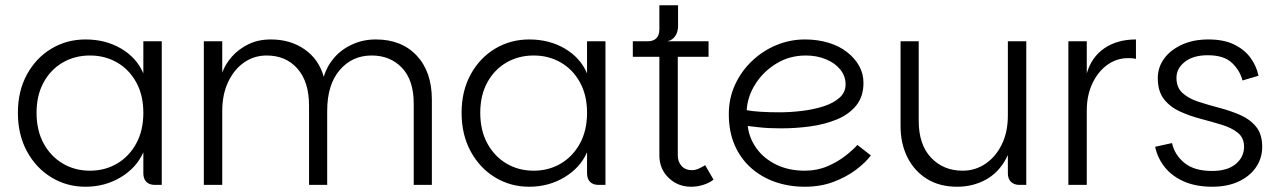

<svg xmlns="http://www.w3.org/2000/svg" viewBox="-20 -703 4871 730"><path d="M305 7Q234 7 175.5 -28.5Q117 -64 82.5 -127.5Q48 -191 48 -274Q48 -357 82.5 -420Q117 -483 175.5 -518Q234 -553 305 -553Q382 -553 441 -518Q500 -483 525 -424V-546H595V0H569Q548 0 536.5 -11.5Q525 -23 525 -44V-124Q499 -65 439 -29Q379 7 305 7ZM322 -54Q379 -54 425 -81Q471 -108 498 -157.5Q525 -207 525 -274Q525 -341 498 -390Q471 -439 425 -465.5Q379 -492 322 -492Q265 -492 219 -465.5Q173 -439 146 -390Q119 -341 119 -274Q119 -207 146 -157.5Q173 -108 219 -81Q265 -54 322 -54Z M755 0V-546H825V-427Q837 -460 862.5 -488.5Q888 -517 925 -535Q962 -553 1010 -553Q1084 -553 1138 -515.5Q1192 -478 1211 -411Q1223 -452 1251 -484Q1279 -516 1320 -534.5Q1361 -553 1409 -553Q1507 -553 1564.5 -491.5Q1622 -430 1622 -324V0H1553V-309Q1553 -398 1508.5 -445Q1464 -492 1393 -492Q1319 -492 1271.5 -436.5Q1224 -381 1224 -281V0H1155V-301Q1155 -392 1111 -442Q1067 -492 994 -492Q946 -492 908 -465.5Q870 -439 847.5 -391.5Q825 -344 825 -281V0Z M1992 7Q1921 7 1862.5 -28.5Q1804 -64 1769.5 -127.5Q1735 -191 1735 -274Q1735 -357 1769.5 -420Q1804 -483 1862.5 -518Q1921 -553 1992 -553Q2069 -553 2128 -518Q2187 -483 2212 -424V-546H2282V0H2256Q2235 0 2223.5 -11.5Q2212 -23 2212 -44V-124Q2186 -65 2126 -29Q2066 7 1992 7ZM2009 -54Q2066 -54 2112 -81Q2158 -108 2185 -157.5Q2212 -207 2212 -274Q2212 -341 2185 -390Q2158 -439 2112 -465.5Q2066 -492 2009 -492Q1952 -492 1906 -465.5Q1860 -439 1833 -390Q1806 -341 1806 -274Q1806 -207 1833 -157.5Q1860 -108 1906 -81Q1952 -54 2009 -54Z M2608 7Q2557 7 2522 -27Q2487 -61 2487 -112V-487H2386V-546H2674V-487H2557V-112Q2557 -88 2571.5 -72Q2586 -56 2610 -56Q2624 -56 2637 -62Q2650 -68 2661 -75L2693 -20Q2678 -8 2655 -0.5Q2632 7 2608 7ZM2442 -509V-546Q2464 -546 2475.5 -557.5Q2487 -569 2487 -591V-683H2558V-604Q2558 -590 2553.5 -578Q2549 -566 2540 -557.5Q2531 -549 2516 -546Z M3040 7Q2979 7 2926.5 -11.5Q2874 -30 2834.5 -65.5Q2795 -101 2773 -152Q2751 -203 2751 -269Q2751 -329 2774.5 -380.5Q2798 -432 2839 -471Q2880 -510 2932 -531.5Q2984 -553 3040 -553Q3089 -553 3130 -540.5Q3171 -528 3200.5 -505Q3230 -482 3246.5 -452.5Q3263 -423 3263 -388Q3263 -336 3235.5 -302Q3208 -268 3162 -249Q3116 -230 3061 -222.5Q3006 -215 2950 -215Q2927 -215 2904.5 -216Q2882 -217 2861.5 -219.5Q2841 -222 2823 -224Q2828 -179 2855.5 -140Q2883 -101 2930.5 -77.5Q2978 -54 3040 -54Q3086 -54 3125 -70.5Q3164 -87 3193.5 -110Q3223 -133 3240 -152L3291 -112Q3271 -85 3234.5 -57.5Q3198 -30 3149 -11.5Q3100 7 3040 7ZM2943 -276Q2986 -276 3030.5 -281.5Q3075 -287 3112 -299Q3149 -311 3172 -331.5Q3195 -352 3195 -382Q3195 -414 3174.5 -439Q3154 -464 3119.5 -478Q3085 -492 3044 -492Q2982 -492 2932 -461.5Q2882 -431 2852 -383.5Q2822 -336 2819 -284Q2840 -280 2872.5 -278Q2905 -276 2943 -276Z M3812 -44V-546H3882V0H3856Q3836 0 3824 -11.5Q3812 -23 3812 -44ZM3619 7Q3552 7 3504 -23Q3456 -53 3430 -105Q3404 -157 3404 -224V-546H3473V-244Q3473 -153 3520 -103.5Q3567 -54 3640 -54Q3688 -54 3727 -80.5Q3766 -107 3789 -154Q3812 -201 3812 -264L3833 -230Q3833 -150 3804 -97.5Q3775 -45 3726.5 -19Q3678 7 3619 7Z M4042 0V-546H4112V0ZM4080 -283 4112 -424Q4130 -486 4179 -519.5Q4228 -553 4299 -553V-479Q4292 -481 4284.5 -481.5Q4277 -482 4270 -482Q4225 -482 4189.5 -456Q4154 -430 4133 -385Q4112 -340 4112 -283Z M4589 7Q4527 7 4481.5 -13Q4436 -33 4408.5 -67.5Q4381 -102 4372 -145L4436 -159Q4446 -114 4483.5 -83.5Q4521 -53 4588 -53Q4647 -53 4678.5 -79.5Q4710 -106 4710 -145Q4710 -179 4686.5 -198Q4663 -217 4625.5 -228.5Q4588 -240 4546 -251Q4504 -262 4466.5 -279Q4429 -296 4405.5 -326Q4382 -356 4382 -406Q4382 -447 4406 -480Q4430 -513 4473.5 -533Q4517 -553 4574 -553Q4633 -553 4672 -534Q4711 -515 4734 -484Q4757 -453 4765 -415L4704 -397Q4695 -434 4664.5 -463.5Q4634 -493 4572 -493Q4517 -493 4485 -468Q4453 -443 4453 -407Q4453 -370 4476.5 -349Q4500 -328 4537 -316Q4574 -304 4616 -293Q4658 -282 4695 -266Q4732 -250 4755.5 -221.5Q4779 -193 4779 -145Q4779 -101 4755 -66.5Q4731 -32 4688.5 -12.5Q4646 7 4589 7Z"/></svg>

Font: Parkinsans Light Light
Style: Regular
Weight: 300
Version: Version 1.000